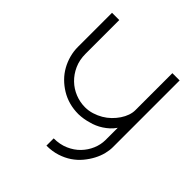

<svg xmlns="http://www.w3.org/2000/svg" viewBox="-209 -672 1066 1066"><g transform="rotate(45 324.5 -138.5)"><path d="M117 -528V-263Q117 -215 134.5 -176Q152 -137 181 -109Q210 -81 247.5 -66Q285 -51 325 -51Q353 -51 380 -59.5Q407 -68 430 -81.5Q453 -95 472 -113.5Q491 -132 505 -153Q519 -174 526.5 -195.5Q534 -217 534 -237V-528H591V-4Q591 21 584 49Q577 77 562 105.5Q547 134 525 160.5Q503 187 473.5 207Q444 227 406.5 239Q369 251 324 251V194Q372 194 411 177Q450 160 477 132Q504 104 519 68.5Q534 33 534 -3V-99Q521 -80 505.5 -66Q490 -52 473 -41Q456 -30 438.5 -22.5Q421 -15 405 -11Q366 1 326 2Q287 2 252.5 -7.5Q218 -17 188.5 -35Q159 -53 135 -77Q111 -101 94.5 -130.5Q78 -160 69 -193Q60 -226 60 -261V-528Z"/></g></svg>

Font: LuenTai2017
Style: Regular
Weight: 400
Designer: LuenTai
Foundry: Microsoft Corpration
Version: Version 1.00 November 27, 2016, initial release